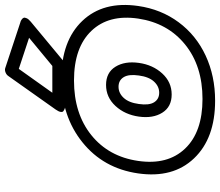

<svg xmlns="http://www.w3.org/2000/svg" viewBox="-76 -769 878 766"><g transform="rotate(-90 363.0 -386.0)"><path d="M54.2 -273.9Q74.2 -412.6 178.5 -496.3Q282.7 -580.1 433.1 -580.1Q583 -580.1 662.6 -496.6Q742.2 -413.1 722.2 -273.9Q709 -182.1 657.2 -112.3Q605.5 -42.5 524.2 -4.6Q442.9 33.2 344.2 33.2Q194.3 33.2 114.3 -50.8Q34.2 -134.8 54.2 -273.9ZM671.9 -273.9Q689 -391.1 622.8 -460.4Q556.6 -529.8 424.8 -529.8Q293 -529.8 207 -460.7Q121.1 -391.6 104 -273.9Q86.9 -156.2 153.1 -86.7Q219.2 -17.1 351.1 -17.1Q482.9 -17.1 568.6 -86.7Q654.3 -156.2 671.9 -273.9ZM280.8 -271Q288.6 -326.7 323.2 -364.3Q357.9 -401.9 407.2 -401.9Q456.5 -401.9 479.7 -364.5Q502.9 -327.1 495.1 -271Q487.3 -215.3 452.9 -177.7Q418.5 -140.1 369.1 -140.1Q319.8 -140.1 296.4 -177.5Q272.9 -214.8 280.8 -271ZM309.1 -603 442.9 -792Q447.8 -799.3 457.3 -803Q466.8 -806.6 474.1 -804.2L655.8 -744.1Q657.2 -743.7 659.9 -742.9Q662.6 -742.2 667.7 -738.8Q672.9 -735.4 674.8 -731Q676.8 -726.6 673.3 -718.8Q669.9 -710.9 659.2 -702.1L503.9 -573.2Q494.6 -565.9 485.8 -565.9H326.2Q326.2 -566.4 321.5 -565.7Q316.9 -564.9 311.8 -567.1Q306.6 -569.3 302.5 -572.3Q298.3 -575.2 299.6 -583.3Q300.8 -591.3 309.1 -603ZM331.1 -271Q325.2 -230.5 337.9 -210.2Q350.6 -189.9 376 -189.9Q401.4 -189.9 420.4 -210.4Q439.5 -231 444.8 -271Q450.7 -311.5 438 -331.8Q425.3 -352.1 399.9 -352.1Q374.5 -352.1 355.5 -331.5Q336.4 -311 331.1 -271ZM376 -616.2H482.9L595.2 -709L471.2 -750Z"/></g></svg>

Font: Trueno Black Outline
Style: Italic
Weight: 900
Width: 6
Designer: Julieta Ulanovsky
Foundry: Julieta Ulanovsky
Version: Version 3.001b | FøM Fix